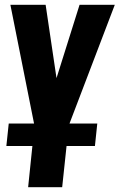

<svg xmlns="http://www.w3.org/2000/svg" viewBox="-20 -598 494 793"><path d="M96.2 175.3 113.8 4.9H6.3L16.1 -87.9H120.6L22.9 -578.1H168.5L213.4 -275.4L308.6 -578.1H454.1L267.1 -87.9H381.8L372.1 4.9H254.9L236.8 175.3Z"/></svg>

Font: Oswald
Style: Bold
Weight: 700
Designer: Vernon Adams
Foundry: Vernon Adams
Version: 3.0; ttfautohint (v0.94.23-7a4d-dirty) -l 8 -r 50 -G 200 -x 